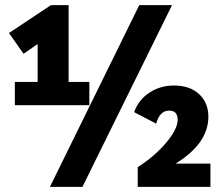

<svg xmlns="http://www.w3.org/2000/svg" viewBox="-20 -730 867 750"><path d="M38 -410H127V-558L72 -520L15 -601L179 -710H248V-410H329V-319H38ZM175 0 524 -710H652L302 0ZM518 -77Q562 -105 597 -138.5Q632 -172 653 -204.5Q674 -237 674 -262Q674 -298 641 -298Q604 -298 590 -247L504 -292Q521 -340 563.5 -368Q606 -396 660 -396Q721 -396 757.5 -362.5Q794 -329 794 -273Q793 -169 666 -91H802V0H518Z"/></svg>

Font: Livvic
Style: Bold
Weight: 700
Designer: Jacques Le Bailly, Baron von Fonthausen
Version: Version 1.001; ttfautohint (v1.8.2)